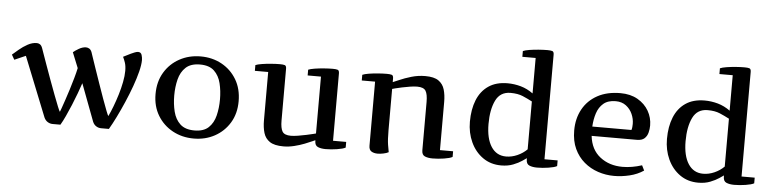

<svg xmlns="http://www.w3.org/2000/svg" viewBox="-46 -983 4970 1235"><g transform="rotate(5 2439.0 -365.5)"><path d="M16.6 -420.9Q32.7 -435.1 57.4 -455.8Q82 -476.6 111.3 -492.7Q140.6 -508.8 169.9 -508.8Q180.2 -508.8 189.9 -502.9Q199.7 -497.1 206.1 -480Q206.5 -478.5 216.8 -449.7Q227.1 -420.9 242.9 -376.2Q258.8 -331.5 277.1 -281.5Q295.4 -231.4 312.3 -186.8Q329.1 -142.1 341.1 -112.8Q353 -83.5 356 -81.1Q357.4 -83.5 365 -105Q372.6 -126.5 383.8 -159.4Q395 -192.4 407 -230.5Q418.9 -268.6 429.4 -305.7Q439.9 -342.8 445.8 -371.1L405.8 -470.2Q416.5 -480 440.9 -494.4Q465.3 -508.8 487.8 -508.8Q499 -508.8 508.8 -502.9Q518.6 -497.1 524.9 -481.9Q524.9 -481.9 534.4 -453.6Q543.9 -425.3 559.3 -380.4Q574.7 -335.4 592.3 -284.9Q609.9 -234.4 626.2 -188.7Q642.6 -143.1 654.3 -113.3Q666 -83.5 668.9 -81.1Q682.1 -108.4 696.5 -146Q710.9 -183.6 723.6 -225.3Q736.3 -267.1 744.1 -307.4Q752 -347.7 752 -379.9Q752 -412.1 744.6 -433.6Q737.3 -455.1 730 -469.2L777.8 -493.2Q787.1 -497.6 801 -503.2Q814.9 -508.8 823.7 -508.8Q842.3 -508.8 847.7 -491.5Q853 -474.1 853 -459Q853 -428.7 841.8 -384Q830.6 -339.4 811.8 -287.1Q793 -234.9 770 -181.9Q747.1 -128.9 723.6 -81.3Q700.2 -33.7 679.7 1H628.9Q612.3 1 597.4 -8.3Q582.5 -17.6 574.7 -36.1L483.9 -276.9Q474.1 -247.6 460.2 -209.7Q446.3 -171.9 429.9 -132.6Q413.6 -93.3 397.2 -58.1Q380.9 -22.9 366.7 1H315.9Q299.3 1 284.2 -8.3Q269 -17.6 260.7 -36.1L106.9 -420.9L34.7 -389.2Z M1495.6 -249Q1495.6 -169.4 1459.7 -110.1Q1423.8 -50.8 1363.3 -17.8Q1302.7 15.1 1228 15.1Q1152.8 15.1 1091.8 -18.1Q1030.8 -51.3 994.9 -110.6Q959 -169.9 959 -249Q959 -329.1 994.9 -388.9Q1030.8 -448.7 1091.8 -481.9Q1152.8 -515.1 1228 -515.1Q1303.2 -515.1 1363.8 -481.9Q1424.3 -448.7 1460 -388.9Q1495.6 -329.1 1495.6 -249ZM1079.6 -250Q1079.6 -194.8 1091.8 -146Q1104 -97.2 1136.2 -67.1Q1168.5 -37.1 1228 -37.1Q1287.6 -37.1 1319.3 -67.1Q1351.1 -97.2 1363 -146Q1375 -194.8 1375 -250Q1375 -305.7 1363 -354.2Q1351.1 -402.8 1319.3 -432.9Q1287.6 -462.9 1228 -462.9Q1168.5 -462.9 1136.2 -432.9Q1104 -402.8 1091.8 -354.2Q1079.6 -305.7 1079.6 -250Z M1923.3 -453.1V-490.2Q1937 -496.1 1964.4 -500.5Q1991.7 -504.9 2023.4 -507.3Q2055.2 -509.8 2080.6 -509.8Q2100.6 -509.8 2111.6 -506.6Q2122.6 -503.4 2122.6 -483.9V-48.8H2207.5V-12.2Q2190.9 -2.9 2152.8 2.9Q2114.7 8.8 2079.6 8.8Q2049.8 8.8 2029.5 0.2Q2009.3 -8.3 2009.3 -38.1V-42Q2009.3 -43 1991 -34.4Q1972.7 -25.9 1942.6 -14.2Q1912.6 -2.4 1877.2 6.3Q1841.8 15.1 1807.6 15.1Q1749 15.1 1719.2 -4.9Q1689.5 -24.9 1679 -60.1Q1668.5 -95.2 1668.5 -140.1V-453.1H1582.5V-490.2Q1596.2 -496.1 1623.5 -500.5Q1650.9 -504.9 1682.4 -507.3Q1713.9 -509.8 1739.3 -509.8Q1759.8 -509.8 1770.5 -506.6Q1781.2 -503.4 1781.2 -483.9V-149.9Q1781.2 -100.6 1794.4 -78.9Q1807.6 -57.1 1849.6 -57.1Q1868.2 -57.1 1895.3 -61.5Q1922.4 -65.9 1948.5 -71.5Q1974.6 -77.1 1992.2 -81.5Q2009.8 -85.9 2009.3 -85.9V-453.1Z M2358.9 -451.2H2272.9V-487.8Q2286.6 -494.1 2314 -498.5Q2341.3 -502.9 2373 -505.4Q2404.8 -507.8 2430.2 -507.8Q2450.2 -507.8 2461.2 -504.6Q2472.2 -501.5 2472.2 -481.9V-458Q2481.9 -461.4 2513.2 -475.3Q2544.4 -489.3 2588.1 -502.2Q2631.8 -515.1 2678.2 -515.1Q2734.9 -515.1 2763.7 -494.9Q2792.5 -474.6 2802.7 -439.7Q2813 -404.8 2813 -359.9V-48.8H2897.9V-12.2Q2881.3 -2.9 2843.3 2.9Q2805.2 8.8 2770 8.8Q2740.2 8.8 2720.2 0.2Q2700.2 -8.3 2700.2 -38.1V-350.1Q2700.2 -399.4 2687 -421.1Q2673.8 -442.9 2631.8 -442.9Q2611.8 -442.9 2585.7 -438.7Q2559.6 -434.6 2534.4 -429.2Q2509.3 -423.8 2491.9 -419.4Q2474.6 -415 2472.2 -414.1V-147Q2472.2 -86.9 2477.5 -53.7Q2482.9 -20.5 2485.8 -6.8Q2472.7 0.5 2452.1 4.6Q2431.6 8.8 2416 8.8Q2391.1 8.8 2375 -1.2Q2358.9 -11.2 2358.9 -38.1Z M3374.5 -692.9H3288.6V-730Q3302.2 -736.3 3329.6 -740.7Q3356.9 -745.1 3388.7 -747.6Q3420.4 -750 3445.8 -750Q3465.8 -750 3476.8 -746.8Q3487.8 -743.7 3487.8 -724.1V-48.8H3572.8V-12.2Q3556.2 -2.9 3518.1 2.9Q3480 8.8 3444.8 8.8Q3415 8.8 3394.8 0.2Q3374.5 -8.3 3374.5 -38.1V-45.9Q3368.2 -41.5 3346.4 -26.6Q3324.7 -11.7 3290.8 1.7Q3256.8 15.1 3213.4 15.1Q3145 15.1 3094.5 -20.8Q3043.9 -56.6 3016.4 -116.5Q2988.8 -176.3 2988.8 -248Q2988.8 -327.6 3012.9 -387.7Q3037.1 -447.8 3086.2 -481.4Q3135.3 -515.1 3209.5 -515.1Q3252.4 -515.1 3294.9 -503.2Q3337.4 -491.2 3374.5 -463.9ZM3374.5 -412.1Q3345.2 -427.7 3313 -441.4Q3280.8 -455.1 3233.4 -455.1Q3167 -455.1 3138.2 -396.2Q3109.4 -337.4 3109.4 -244.1Q3109.4 -149.9 3143.6 -97.4Q3177.7 -44.9 3239.7 -44.9Q3276.4 -44.9 3312.3 -60.8Q3348.1 -76.7 3374.5 -103Z M3662.1 -250Q3662.1 -327.6 3695.1 -387.5Q3728 -447.3 3789.8 -481.2Q3851.6 -515.1 3938 -515.1Q4002.9 -515.1 4049.6 -488.3Q4096.2 -461.4 4121.1 -418Q4146 -374.5 4146 -324.2Q4146 -301.3 4140.1 -278.3Q4134.3 -255.4 4117.9 -240.2Q4101.6 -225.1 4068.8 -225.1H3776.9Q3786.6 -137.2 3846.2 -90.6Q3905.8 -43.9 3991.7 -43.9Q4051.8 -43.9 4116.7 -64.9L4132.8 -32.2Q4093.3 -5.4 4042.5 6.8Q3991.7 19 3942.9 19Q3889.2 19 3838.9 2.2Q3788.6 -14.6 3748.8 -48.3Q3709 -82 3685.5 -132.3Q3662.1 -182.6 3662.1 -250ZM4028.8 -285.2Q4031.7 -294.9 4032.7 -304.7Q4033.7 -314.5 4033.7 -325.2Q4033.7 -357.4 4019.8 -388.7Q4005.9 -419.9 3978.8 -440.4Q3951.7 -460.9 3912.1 -460.9Q3862.3 -460.9 3833.3 -436.3Q3804.2 -411.6 3791.3 -371.6Q3778.3 -331.5 3775.9 -285.2Z M4647 -692.9H4561V-730Q4574.7 -736.3 4602.1 -740.7Q4629.4 -745.1 4661.1 -747.6Q4692.9 -750 4718.3 -750Q4738.3 -750 4749.3 -746.8Q4760.3 -743.7 4760.3 -724.1V-48.8H4845.2V-12.2Q4828.6 -2.9 4790.5 2.9Q4752.4 8.8 4717.3 8.8Q4687.5 8.8 4667.2 0.2Q4647 -8.3 4647 -38.1V-45.9Q4640.6 -41.5 4618.9 -26.6Q4597.2 -11.7 4563.2 1.7Q4529.3 15.1 4485.8 15.1Q4417.5 15.1 4366.9 -20.8Q4316.4 -56.6 4288.8 -116.5Q4261.2 -176.3 4261.2 -248Q4261.2 -327.6 4285.4 -387.7Q4309.6 -447.8 4358.6 -481.4Q4407.7 -515.1 4481.9 -515.1Q4524.9 -515.1 4567.4 -503.2Q4609.9 -491.2 4647 -463.9ZM4647 -412.1Q4617.7 -427.7 4585.4 -441.4Q4553.2 -455.1 4505.9 -455.1Q4439.5 -455.1 4410.6 -396.2Q4381.8 -337.4 4381.8 -244.1Q4381.8 -149.9 4416 -97.4Q4450.2 -44.9 4512.2 -44.9Q4548.8 -44.9 4584.7 -60.8Q4620.6 -76.7 4647 -103Z"/></g></svg>

Font: Artifika
Style: Regular
Weight: 400
Designer: Yulya Zhdanova, Ivan Petrov | Cyreal.org
Foundry: Cyreal.org
Version: Version 1.102; ttfautohint (v1.8.4.7-5d5b)